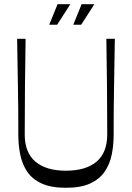

<svg xmlns="http://www.w3.org/2000/svg" viewBox="-20 -885 630 916"><path d="M294.7 10.9Q224.4 10.9 179.7 -9.2Q135 -29.3 110.6 -64.8Q86.3 -100.3 76.8 -146.5Q67.3 -192.7 67.3 -244Q67.3 -259.9 67.3 -292.9Q67.3 -325.9 66.9 -371.1Q66.4 -416.3 65.5 -470.4Q64.6 -524.4 63.6 -583.1Q62.7 -641.7 61.7 -700H102.1Q100.1 -586.3 99.1 -472.2Q98 -358.1 98 -243.6Q98 -200.3 110.7 -168Q123.4 -135.7 148.4 -114.3Q173.3 -92.9 210 -81.7Q246.7 -70.6 294.7 -70.6Q342.7 -70.6 379.5 -81.7Q416.3 -92.9 441.2 -114.3Q466.1 -135.7 478.9 -168Q491.6 -200.3 491.6 -243.6Q491.6 -358.1 490.5 -472.2Q489.4 -586.3 487.4 -700H527.9Q526.9 -641.6 525.9 -582.8Q525 -524 524.1 -469.9Q523.1 -415.7 522.7 -370.4Q522.3 -325 522.3 -291.9Q522.3 -258.9 522.3 -242.9Q522.3 -193 513.1 -147.5Q503.9 -102 479.4 -66.1Q454.9 -30.3 410.2 -9.7Q365.6 10.9 294.7 10.9ZM252.7 -767.1H214.9L254.7 -865.1H315.6ZM367.4 -767.1H329.6L369.4 -865.1H430.3Z"/></svg>

Font: Ojuju ExtraLight
Style: Regular
Weight: 200
Designer: Chisaokwu Joboson, Mirko Velimirovic
Foundry: Udi Foundry
Version: Version 1.000